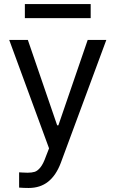

<svg xmlns="http://www.w3.org/2000/svg" viewBox="-20 -727 569 946"><path d="M74.2 197.3V122.1L89.8 123Q97.7 124 115.2 124Q136.7 124 150.9 119.6Q165 115.2 179.2 97.7Q193.4 80.1 206.1 43.9L221.7 3.9L25.4 -530.3H117.2L261.7 -109.4H267.6L412.1 -530.3H503.9L279.3 76.2Q255.9 137.7 216.8 168.5Q177.7 199.2 121.1 199.2Q95.7 199.2 74.2 197.3ZM426.8 -637.7H102.5V-707H426.8Z"/></svg>

Font: Pretendard JP Variable
Style: Regular
Weight: 400
Designer: Base glyphs from Inter by Rasmus Andersson; Hangul glyphs from Noto Sans CJK(Source Han Sans) by Jang Soo-young and Kang
Foundry: Kil Hyung-jin
Version: Version 1.307;Glyphs 3.2 (3192)